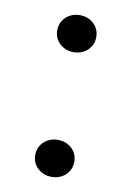

<svg xmlns="http://www.w3.org/2000/svg" viewBox="-66 -549 416 608"><g transform="rotate(10 142.0 -245.0)"><path d="M142 -386Q116 -386 97.8 -402.8Q79.5 -419.5 79.5 -445.5Q79.5 -463 87.8 -476.2Q96 -489.5 110.2 -497.2Q124.5 -505 142 -505Q168.5 -505 186.8 -488.2Q205 -471.5 205 -445.5Q205 -428 196.5 -414.5Q188 -401 173.8 -393.5Q159.5 -386 142 -386ZM142 15Q116 15 97.8 -1.8Q79.5 -18.5 79.5 -44.5Q79.5 -62 87.8 -75.2Q96 -88.5 110.2 -96.2Q124.5 -104 142 -104Q168.5 -104 186.8 -87.2Q205 -70.5 205 -44.5Q205 -27 196.5 -13.5Q188 0 173.8 7.5Q159.5 15 142 15Z"/></g></svg>

Font: Geologica Roman ExtraLight
Style: Regular
Weight: 250
Designer: Sindre Bremnes, Frode Helland
Foundry: Monokrom Skriftforlag AS
Version: Version 1.010;gftools[0.9.28]